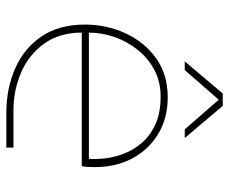

<svg xmlns="http://www.w3.org/2000/svg" viewBox="-80 -660 740 621"><g transform="rotate(90 290.5 -350.0)"><path d="M346 0Q267 0 202 -28.5Q137 -57 98.5 -113.5Q60 -170 60 -255Q60 -324 88 -385Q116 -446 168.5 -484Q221 -522 295 -522Q363 -522 414 -491Q465 -460 493 -407Q521 -354 521 -287Q521 -276 520.5 -265.5Q520 -255 518 -244H86Q86 -172 121.5 -122.5Q157 -73 214.5 -48Q272 -23 338 -23H458V0ZM86 -267H494Q496 -287 493 -316.5Q490 -346 478.5 -377.5Q467 -409 444 -436.5Q421 -464 384 -481.5Q347 -499 292 -499Q244 -499 206 -478.5Q168 -458 141 -424Q114 -390 100 -349Q86 -308 86 -267ZM179 -577 283 -700H323L427 -577H399L303 -687L207 -577Z"/></g></svg>

Font: MuseoModerno Thin
Style: Regular
Weight: 100
Designer: Pablo Cosgaya, Héctor Gatti, Marcela Romero, and the Authors of The MuseoModerno Project.
Foundry: Omnibus-Type Team
Version: Version 1.003